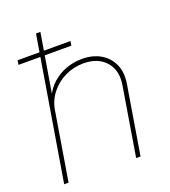

<svg xmlns="http://www.w3.org/2000/svg" viewBox="-134 -826 816 923"><g transform="rotate(-20 274.5 -364.0)"><path d="M115.7 -349.6 58.1 0H35.6L156.2 -727.5H178.7L126 -412.1H120.1Q139.2 -454.1 170.4 -481.7Q201.7 -509.3 240.5 -523.2Q279.3 -537.1 320.8 -537.1Q377 -537.1 416.7 -513.4Q456.5 -489.7 474.9 -447.8Q493.2 -405.8 483.9 -349.6L426.3 0H403.8L461.4 -349.6Q474.1 -423.8 434.6 -469.2Q395 -514.6 320.8 -514.6Q270 -514.6 226.3 -493.4Q182.6 -472.2 153.1 -434.8Q123.5 -397.5 115.7 -349.6ZM25.4 -614.3 28.8 -636.7H299.3L295.9 -614.3Z"/></g></svg>

Font: Inter 24pt Thin
Style: Italic
Weight: 250
Italic angle: -9.3988°
Version: Version 4.001;git-66647c0bb